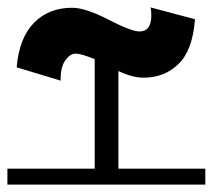

<svg xmlns="http://www.w3.org/2000/svg" viewBox="-20 -499 575 519"><path d="M0 0V-43H236V-339Q200 -354 184.5 -354Q169 -354 156 -335Q143 -316 144 -281L25 -317Q32 -397 72 -437.5Q112 -478 175 -478Q211 -478 273 -446Q335 -414 357 -414Q389 -414 389 -457Q389 -471 387 -479L507 -447Q501 -364 463 -326.5Q425 -289 368 -289Q338 -289 300 -307V-43H535V0Z"/></svg>

Font: Montserrat Subrayada
Style: Bold
Weight: 700
Version: Version 2.001